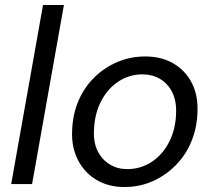

<svg xmlns="http://www.w3.org/2000/svg" viewBox="-20 -740 860 772"><path d="M25 0 153 -720H237L109 0Z M480 12Q416 12 367.5 -17Q319 -46 293 -97.5Q267 -149 270 -214Q272 -279 295 -333.5Q318 -388 358.5 -428Q399 -468 451.5 -490.5Q504 -513 564 -513Q629 -513 677 -485Q725 -457 751 -407Q777 -357 774 -289Q772 -225 749 -170Q726 -115 685.5 -74.5Q645 -34 593 -11Q541 12 480 12ZM491 -60Q545 -60 589 -88.5Q633 -117 659.5 -168Q686 -219 688 -284Q690 -335 672 -370Q654 -405 623 -423Q592 -441 553 -441Q500 -441 456.5 -412.5Q413 -384 386.5 -333Q360 -282 358 -217Q355 -167 373 -132Q391 -97 422 -78.5Q453 -60 491 -60Z"/></svg>

Font: DM Sans 17pt
Style: Italic
Weight: 400
Italic angle: -10°
Version: Version 4.004;gftools[0.9.30]